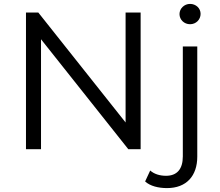

<svg xmlns="http://www.w3.org/2000/svg" viewBox="-20 -764 1128 983"><path d="M190 -563 637 0H700V-700H623V-137L176 -700H113V0H190ZM835 199C935 199 990 136 990 38V-526H916V37C916 102 886 136 830 136C798 136 769 127 749 109L723 165C749 189 792 199 835 199ZM953 -640C984 -640 1007 -664 1007 -693C1007 -722 983 -744 953 -744C923 -744 899 -720 899 -692C899 -663 923 -640 953 -640Z"/></svg>

Font: Montserrat-Alt1
Style: Regular
Weight: 400
Designer: Differentunic
Foundry: Differentunic
Version: Version 7.222